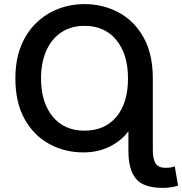

<svg xmlns="http://www.w3.org/2000/svg" viewBox="-20 -729 888 936"><path d="M774 187Q679 187 642.5 142Q606 97 606 7V-89Q572 -43 515 -14.5Q458 14 386 14Q297 14 221.5 -26.5Q146 -67 100.5 -147.5Q55 -228 55 -347Q55 -436 82 -503.5Q109 -571 156 -616.5Q203 -662 263.5 -685.5Q324 -709 392 -709Q483 -709 559 -668Q635 -627 680 -546.5Q725 -466 725 -347V3Q725 46 738.5 67.5Q752 89 786 89Q802 89 811.5 87.5Q821 86 832 82L848 176Q830 182 809.5 184.5Q789 187 774 187ZM392 -92Q491 -92 547.5 -159.5Q604 -227 604 -347Q604 -464 547.5 -533.5Q491 -603 392 -603Q326 -603 278.5 -571Q231 -539 205.5 -481.5Q180 -424 180 -347Q180 -230 236.5 -161Q293 -92 392 -92Z"/></svg>

Font: Ubuntu Sans SemiBold
Style: Regular
Weight: 600
Designer: Dalton Maag Ltd
Foundry: Dalton Maag Ltd
Version: Version 1.006; ttfautohint (v1.8.4.7-5d5b)